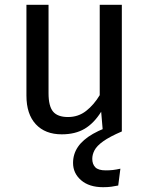

<svg xmlns="http://www.w3.org/2000/svg" viewBox="-20 -547 622 799"><path d="M395 -527H487V0H408L401 -82Q371 -34 332 -11Q293 12 237 12Q168 12 129 -30Q90 -72 90 -149V-527H182V-159Q182 -105 201 -82.5Q220 -60 263 -60Q306 -60 338.5 -85.5Q371 -111 395 -151ZM473 -33 487 0Q436 22 409.5 41Q383 60 373.5 78Q364 96 364 114Q364 136 376.5 149Q389 162 420 162Q436 162 449.5 160.5Q463 159 481 155L472 225Q457 228 443 230Q429 232 409 232Q351 232 317.5 203Q284 174 284 131Q284 94 304.5 64Q325 34 367 10Q409 -14 473 -33Z"/></svg>

Font: Fira Sans Variable
Style: Regular
Weight: 400
Designer: Carrois Corporate & Edenspiekermann AG
Foundry: Carrois Corporate GbR & Edenspiekermann AG
Version: Version 4.202